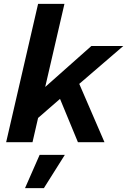

<svg xmlns="http://www.w3.org/2000/svg" viewBox="-20 -739 661 998"><path d="M315 -719 215 -287 455 -500H621L392 -303L523 0H385L292 -225L178 -126L149 0H12L178 -719ZM317 66 208 239H110L186 66Z"/></svg>

Font: Work Sans SemiBold
Style: Italic
Weight: 600
Italic angle: -13°
Designer: Wei Huang
Foundry: Wei Huang
Version: Version 2.012; ttfautohint (v1.8.3)